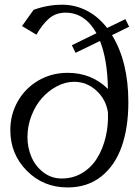

<svg xmlns="http://www.w3.org/2000/svg" viewBox="-20 -804 582 826"><path d="M519.5 -721.7 535.6 -689 461.9 -652.8Q532.2 -538.1 532.2 -364.7Q532.2 -254.4 503.2 -172.6Q474.1 -90.8 414.8 -44.2Q355.5 2.4 271 2.4Q166.5 2.4 95.5 -69.3Q24.4 -141.1 24.4 -244.1Q24.4 -311.5 56.4 -367.9Q88.4 -424.3 145 -457.5Q201.7 -490.7 271 -490.7Q374 -490.7 444.3 -421.4Q442.4 -546.4 410.2 -627.9L305.2 -576.7L289.1 -609.4L395 -661.1Q345.7 -749.5 261.7 -749.5Q219.7 -749.5 190.7 -724.1Q161.6 -698.7 136.7 -654.8L74.7 -691.9L124.5 -761.7Q185.1 -783.7 247.6 -783.7Q303.7 -783.7 353.5 -758.1Q403.3 -732.4 440.9 -683.6ZM444.3 -321.3Q435.5 -377 394.3 -414.6Q353 -452.1 299.3 -452.1Q261.7 -452.1 225.3 -433.1Q189 -414.1 160.9 -382.6Q132.8 -351.1 115.5 -306.6Q98.1 -262.2 98.1 -214.4Q98.1 -168.9 115.2 -128.9Q132.3 -88.9 166.7 -62.5Q201.2 -36.1 245.6 -36.1Q294.9 -36.1 334.5 -60.3Q374 -84.5 398.4 -124.5Q422.9 -164.6 434.8 -215.3Q446.8 -266.1 444.3 -321.3Z"/></svg>

Font: Flanker
Style: Regular
Weight: 400
Designer: Flanker
Foundry: Flanker
Version: Version 2.027